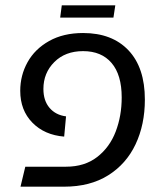

<svg xmlns="http://www.w3.org/2000/svg" viewBox="-20 -701 614 721"><path d="M75 -75H228Q298 -75 345 -111.5Q392 -148 414.5 -207Q437 -266 437 -335Q437 -420 399 -464.5Q361 -509 292 -509Q225 -509 184 -468Q143 -427 143 -367Q143 -323 166 -296Q189 -269 228 -264L221 -188Q147 -194 101.5 -240.5Q56 -287 56 -360Q56 -418 83.5 -467.5Q111 -517 164.5 -547Q218 -577 292 -577Q401 -577 462.5 -512Q524 -447 524 -327Q524 -233 489 -159Q454 -85 386 -42.5Q318 0 221 0H57ZM212 -681H413L406 -635H206Z"/></svg>

Font: FiraGO Book
Style: Italic
Weight: 350
Italic angle: -8°
Designer: bBox Type GmbH
Foundry: bBox Type GmbH
Version: Version 1.001